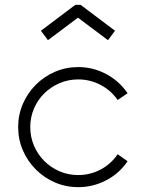

<svg xmlns="http://www.w3.org/2000/svg" viewBox="-20 -779 594 793"><path d="M178 -613 302 -706 426 -613 455 -652 313 -759H291L149 -652ZM303 -6Q252 -6 207 -25.5Q162 -45 128 -79Q94 -113 74.5 -158Q55 -203 55 -254Q55 -305 74.5 -350Q94 -395 128 -429Q162 -463 207 -482.5Q252 -502 303 -502Q364 -502 418 -473.5Q472 -445 507 -394L466 -366Q438 -406 395 -428.5Q352 -451 303 -451Q262 -451 226 -435.5Q190 -420 163 -393.5Q136 -367 120.5 -331Q105 -295 105 -254Q105 -213 120.5 -177Q136 -141 163 -114Q190 -87 226 -71.5Q262 -56 303 -56Q352 -56 395 -78.5Q438 -101 466 -142L507 -113Q472 -62 418 -34Q364 -6 303 -6Z"/></svg>

Font: Leon Sans
Style: Light
Weight: 300
Designer: Jongmin Kim
Version: Version 1.2